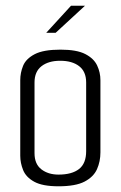

<svg xmlns="http://www.w3.org/2000/svg" viewBox="-20 -649 423 673"><path d="M185 4Q129 4 100 -12Q71 -28 61 -53Q51 -78 51 -103V-368Q51 -394 61 -418.5Q71 -443 101.5 -459Q132 -475 192 -475Q249 -475 279 -459.5Q309 -444 320.5 -419.5Q332 -395 332 -368V-115Q332 -83 320 -56Q308 -29 276.5 -12.5Q245 4 185 4ZM185 -37Q232 -37 257 -56.5Q282 -76 282 -119V-360Q282 -398 257.5 -417Q233 -436 191 -436Q150 -436 125.5 -417Q101 -398 101 -360V-112Q101 -74 125 -55.5Q149 -37 185 -37ZM142 -534 229 -629H278L175 -534Z"/></svg>

Font: Smooch Sans Thin
Style: Regular
Weight: 400
Version: Version 1.010